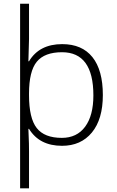

<svg xmlns="http://www.w3.org/2000/svg" viewBox="-20 -780 635 1040"><path d="M137.2 -448.2Q192.9 -541 316.9 -541Q424.3 -541 480.7 -470.5Q537.1 -399.9 537.1 -265.1Q537.1 -134.3 477.8 -62.3Q418.5 9.8 315.9 9.8Q193.4 9.8 137.2 -82H133.8L135.3 -41Q137.2 -4.9 137.2 38.1V240.2H88.9V-759.8H137.2V-568.8L133.8 -448.2ZM314.9 -33.2Q396.5 -33.2 441.2 -93.8Q485.8 -154.3 485.8 -263.2Q485.8 -497.1 315.9 -497.1Q221.7 -497.1 179.4 -445.8Q137.2 -394.5 137.2 -272.9V-264.2Q137.2 -139.6 179 -86.4Q220.7 -33.2 314.9 -33.2Z"/></svg>

Font: CAA NEO Sans Light
Style: Regular
Weight: 300
Version: Version 1.10